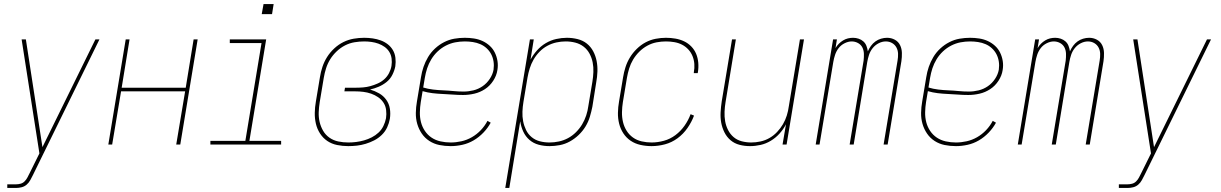

<svg xmlns="http://www.w3.org/2000/svg" viewBox="-20 -715 6040 950"><path d="M16 215V197H59Q70 197 81.5 194Q93 191 101.5 182.5Q110 174 115.5 163.5Q121 153 126 143L175 44L87 -520H108L190 13L452 -520H472L143 151Q137 163 130 176Q123 189 112 198.5Q101 208 87 211.5Q73 215 59 215Z M516 0 602 -520H621L582 -281H899L938 -520H958L872 0H852L896 -263H579L535 0Z M1021 0V-18H1194L1274 -502H1117V-520H1297L1214 -18H1371V0ZM1275 -645 1284 -695H1334L1326 -645Z M1703 8Q1675 8 1648 2.5Q1621 -3 1599.5 -17.5Q1578 -32 1563.5 -54.5Q1549 -77 1543 -103Q1537 -129 1537.5 -157Q1538 -185 1543 -213L1563 -333Q1567 -359 1575.5 -384.5Q1584 -410 1598.5 -433Q1613 -456 1634 -475.5Q1655 -495 1679.5 -507Q1704 -519 1730 -523.5Q1756 -528 1782 -528Q1803 -528 1824 -525Q1845 -522 1864 -515Q1883 -508 1898.5 -496Q1914 -484 1924 -467Q1934 -450 1936.5 -429Q1939 -408 1936 -387Q1932 -366 1921.5 -345Q1911 -324 1893 -309.5Q1875 -295 1854 -286Q1833 -277 1811 -272Q1835 -265 1856 -253Q1877 -241 1891 -221.5Q1905 -202 1909 -177.5Q1913 -153 1909 -127Q1905 -105 1895.5 -84.5Q1886 -64 1869 -47.5Q1852 -31 1831.5 -20.5Q1811 -10 1789.5 -3.5Q1768 3 1746.5 5.5Q1725 8 1703 8ZM1704 -10Q1723 -10 1742.5 -12.5Q1762 -15 1781.5 -20.5Q1801 -26 1819.5 -35.5Q1838 -45 1853 -59Q1868 -73 1877 -91.5Q1886 -110 1890 -130Q1893 -150 1890.5 -170.5Q1888 -191 1877.5 -207Q1867 -223 1851 -234Q1835 -245 1816.5 -251.5Q1798 -258 1778 -260.5Q1758 -263 1737 -263H1684L1687 -281H1740Q1758 -281 1776.5 -282.5Q1795 -284 1813 -289Q1831 -294 1849 -302Q1867 -310 1881.5 -323Q1896 -336 1905 -353.5Q1914 -371 1917 -389Q1920 -408 1917.5 -426Q1915 -444 1906 -458.5Q1897 -473 1883 -483Q1869 -493 1852.5 -499Q1836 -505 1818 -507.5Q1800 -510 1782 -510Q1759 -510 1734.5 -506Q1710 -502 1687.5 -490.5Q1665 -479 1646 -461Q1627 -443 1614 -422Q1601 -401 1593.5 -377.5Q1586 -354 1582 -330L1562 -210Q1558 -185 1557 -160Q1556 -135 1561.5 -111.5Q1567 -88 1579 -67.5Q1591 -47 1610.5 -33.5Q1630 -20 1654 -15Q1678 -10 1704 -10Z M2210 8Q2181 8 2154 2.5Q2127 -3 2104.5 -17.5Q2082 -32 2067 -54Q2052 -76 2044.5 -102Q2037 -128 2037.5 -156.5Q2038 -185 2043 -213L2063 -333Q2067 -359 2075.5 -384Q2084 -409 2098 -432.5Q2112 -456 2132.5 -475Q2153 -494 2177.5 -506.5Q2202 -519 2228 -523.5Q2254 -528 2280 -528Q2303 -528 2325.5 -524.5Q2348 -521 2367.5 -512Q2387 -503 2403 -488.5Q2419 -474 2428.5 -454.5Q2438 -435 2441.5 -413Q2445 -391 2441 -368Q2437 -341 2420.5 -315.5Q2404 -290 2379.5 -274Q2355 -258 2327 -251.5Q2299 -245 2271 -245Q2246 -245 2220.5 -247Q2195 -249 2170 -250Q2145 -251 2120 -254Q2095 -257 2071 -264L2062 -210Q2058 -185 2057.5 -159.5Q2057 -134 2063 -110.5Q2069 -87 2082.5 -67Q2096 -47 2115.5 -34Q2135 -21 2159.5 -15.5Q2184 -10 2210 -10Q2236 -10 2263 -16Q2290 -22 2314.5 -36Q2339 -50 2359 -71Q2379 -92 2392 -117L2408 -108Q2394 -82 2372 -59Q2350 -36 2323.5 -20.5Q2297 -5 2267.5 1.5Q2238 8 2210 8ZM2274 -262Q2298 -262 2322.5 -268Q2347 -274 2368 -288.5Q2389 -303 2403.5 -325Q2418 -347 2422 -370Q2425 -391 2422 -410.5Q2419 -430 2410.5 -446.5Q2402 -463 2388 -476Q2374 -489 2356.5 -496.5Q2339 -504 2319.5 -507Q2300 -510 2280 -510Q2256 -510 2232.5 -505.5Q2209 -501 2186.5 -489.5Q2164 -478 2145.5 -460.5Q2127 -443 2114 -421.5Q2101 -400 2093.5 -377Q2086 -354 2082 -330L2074 -282Q2097 -275 2122 -272Q2147 -269 2172.5 -268Q2198 -267 2223 -264.5Q2248 -262 2274 -262Z M2480 215 2602 -520H2621L2605 -420Q2618 -444 2637 -465.5Q2656 -487 2680.5 -501.5Q2705 -516 2732 -522Q2759 -528 2785 -528Q2812 -528 2838 -521.5Q2864 -515 2883.5 -499.5Q2903 -484 2915 -461.5Q2927 -439 2932 -413.5Q2937 -388 2936 -361Q2935 -334 2930 -307L2911 -187Q2906 -162 2898.5 -137Q2891 -112 2877 -89Q2863 -66 2843 -47Q2823 -28 2799.5 -15Q2776 -2 2750 3Q2724 8 2699 8Q2671 8 2645 1Q2619 -6 2599.5 -23Q2580 -40 2569 -64Q2558 -88 2554 -115L2500 215ZM2699 -10Q2722 -10 2745.5 -15Q2769 -20 2790.5 -31.5Q2812 -43 2830 -61Q2848 -79 2860.5 -100Q2873 -121 2880.5 -144Q2888 -167 2891 -190L2911 -310Q2915 -334 2916 -358.5Q2917 -383 2912.5 -406Q2908 -429 2897 -449.5Q2886 -470 2868 -484Q2850 -498 2827 -504Q2804 -510 2779 -510Q2756 -510 2733 -505Q2710 -500 2688.5 -488.5Q2667 -477 2649.5 -459Q2632 -441 2620 -420Q2608 -399 2601 -376.5Q2594 -354 2590 -331L2570 -211Q2566 -187 2565 -162.5Q2564 -138 2568.5 -115Q2573 -92 2583 -71.5Q2593 -51 2610.5 -36.5Q2628 -22 2651 -16Q2674 -10 2699 -10Z M3204 8Q3176 8 3149 2Q3122 -4 3100.5 -18.5Q3079 -33 3064.5 -55Q3050 -77 3043.5 -103Q3037 -129 3037.5 -157Q3038 -185 3043 -213L3063 -333Q3067 -358 3075 -383Q3083 -408 3097 -431Q3111 -454 3131 -473.5Q3151 -493 3174.5 -505.5Q3198 -518 3224 -523Q3250 -528 3275 -528Q3299 -528 3322 -524Q3345 -520 3365 -510.5Q3385 -501 3400.5 -485Q3416 -469 3424.5 -448.5Q3433 -428 3435 -404.5Q3437 -381 3433 -357Q3433 -356 3432.5 -355Q3432 -354 3432 -353H3413Q3413 -354 3413 -355Q3413 -356 3413 -357Q3417 -378 3415.5 -398.5Q3414 -419 3406.5 -437.5Q3399 -456 3385.5 -470.5Q3372 -485 3354.5 -494Q3337 -503 3316.5 -506.5Q3296 -510 3275 -510Q3252 -510 3228.5 -505.5Q3205 -501 3183 -489Q3161 -477 3143 -459Q3125 -441 3112.5 -420Q3100 -399 3093 -376Q3086 -353 3082 -330L3062 -210Q3058 -185 3057.5 -160Q3057 -135 3062.5 -111.5Q3068 -88 3080.5 -68Q3093 -48 3112 -34.5Q3131 -21 3155 -15.5Q3179 -10 3204 -10Q3234 -10 3265 -18.5Q3296 -27 3322 -46.5Q3348 -66 3367 -93Q3386 -120 3397 -150L3414 -143Q3402 -111 3381.5 -81.5Q3361 -52 3332.5 -31Q3304 -10 3270.5 -1Q3237 8 3204 8Z M3691 8Q3664 8 3639 1.5Q3614 -5 3595 -21Q3576 -37 3564.5 -60Q3553 -83 3548.5 -108Q3544 -133 3545.5 -159.5Q3547 -186 3551 -213L3602 -520H3621L3570 -210Q3566 -186 3565 -162Q3564 -138 3568 -115Q3572 -92 3582.5 -71.5Q3593 -51 3610 -36.5Q3627 -22 3650 -16Q3673 -10 3697 -10Q3719 -10 3742.5 -15Q3766 -20 3787 -32Q3808 -44 3825 -62Q3842 -80 3854 -100.5Q3866 -121 3873 -143.5Q3880 -166 3883 -189L3938 -520H3958L3872 0H3852L3869 -100Q3856 -75 3837 -54Q3818 -33 3794 -18.5Q3770 -4 3743.5 2Q3717 8 3691 8Z M4016 0 4102 -520H4121L4114 -477Q4121 -489 4130.5 -498.5Q4140 -508 4151.5 -515Q4163 -522 4175.5 -525Q4188 -528 4201 -528Q4215 -528 4228.5 -523.5Q4242 -519 4252 -510Q4262 -501 4267 -488Q4272 -475 4274 -461Q4280 -475 4289.5 -488Q4299 -501 4311.5 -510Q4324 -519 4339 -523.5Q4354 -528 4369 -528Q4390 -528 4407.5 -518.5Q4425 -509 4433.5 -491.5Q4442 -474 4442.5 -453Q4443 -432 4440 -412L4372 0H4352L4421 -415Q4424 -432 4423.5 -449Q4423 -466 4415.5 -480Q4408 -494 4394 -502Q4380 -510 4363 -510Q4345 -510 4327.5 -501Q4310 -492 4298 -477Q4286 -462 4280 -444Q4274 -426 4271 -408L4204 0H4184L4253 -415Q4255 -432 4254.5 -449Q4254 -466 4247 -480Q4240 -494 4225.5 -502Q4211 -510 4194 -510Q4177 -510 4159 -501Q4141 -492 4129.5 -477Q4118 -462 4112 -444Q4106 -426 4103 -408L4035 0Z M4710 8Q4681 8 4654 2.5Q4627 -3 4604.5 -17.5Q4582 -32 4567 -54Q4552 -76 4544.5 -102Q4537 -128 4537.5 -156.5Q4538 -185 4543 -213L4563 -333Q4567 -359 4575.5 -384Q4584 -409 4598 -432.5Q4612 -456 4632.5 -475Q4653 -494 4677.5 -506.5Q4702 -519 4728 -523.5Q4754 -528 4780 -528Q4803 -528 4825.5 -524.5Q4848 -521 4867.5 -512Q4887 -503 4903 -488.5Q4919 -474 4928.5 -454.5Q4938 -435 4941.5 -413Q4945 -391 4941 -368Q4937 -341 4920.5 -315.5Q4904 -290 4879.5 -274Q4855 -258 4827 -251.5Q4799 -245 4771 -245Q4746 -245 4720.5 -247Q4695 -249 4670 -250Q4645 -251 4620 -254Q4595 -257 4571 -264L4562 -210Q4558 -185 4557.5 -159.5Q4557 -134 4563 -110.5Q4569 -87 4582.5 -67Q4596 -47 4615.5 -34Q4635 -21 4659.5 -15.5Q4684 -10 4710 -10Q4736 -10 4763 -16Q4790 -22 4814.5 -36Q4839 -50 4859 -71Q4879 -92 4892 -117L4908 -108Q4894 -82 4872 -59Q4850 -36 4823.5 -20.5Q4797 -5 4767.5 1.5Q4738 8 4710 8ZM4774 -262Q4798 -262 4822.5 -268Q4847 -274 4868 -288.5Q4889 -303 4903.5 -325Q4918 -347 4922 -370Q4925 -391 4922 -410.5Q4919 -430 4910.5 -446.5Q4902 -463 4888 -476Q4874 -489 4856.5 -496.5Q4839 -504 4819.5 -507Q4800 -510 4780 -510Q4756 -510 4732.5 -505.5Q4709 -501 4686.5 -489.5Q4664 -478 4645.5 -460.5Q4627 -443 4614 -421.5Q4601 -400 4593.5 -377Q4586 -354 4582 -330L4574 -282Q4597 -275 4622 -272Q4647 -269 4672.5 -268Q4698 -267 4723 -264.5Q4748 -262 4774 -262Z M5016 0 5102 -520H5121L5114 -477Q5121 -489 5130.5 -498.5Q5140 -508 5151.5 -515Q5163 -522 5175.5 -525Q5188 -528 5201 -528Q5215 -528 5228.5 -523.5Q5242 -519 5252 -510Q5262 -501 5267 -488Q5272 -475 5274 -461Q5280 -475 5289.5 -488Q5299 -501 5311.5 -510Q5324 -519 5339 -523.5Q5354 -528 5369 -528Q5390 -528 5407.5 -518.5Q5425 -509 5433.5 -491.5Q5442 -474 5442.5 -453Q5443 -432 5440 -412L5372 0H5352L5421 -415Q5424 -432 5423.5 -449Q5423 -466 5415.5 -480Q5408 -494 5394 -502Q5380 -510 5363 -510Q5345 -510 5327.5 -501Q5310 -492 5298 -477Q5286 -462 5280 -444Q5274 -426 5271 -408L5204 0H5184L5253 -415Q5255 -432 5254.5 -449Q5254 -466 5247 -480Q5240 -494 5225.5 -502Q5211 -510 5194 -510Q5177 -510 5159 -501Q5141 -492 5129.5 -477Q5118 -462 5112 -444Q5106 -426 5103 -408L5035 0Z M5516 215V197H5559Q5570 197 5581.5 194Q5593 191 5601.5 182.5Q5610 174 5615.5 163.5Q5621 153 5626 143L5675 44L5587 -520H5608L5690 13L5952 -520H5972L5643 151Q5637 163 5630 176Q5623 189 5612 198.5Q5601 208 5587 211.5Q5573 215 5559 215Z"/></svg>

Font: Iosevka SS04 Thin
Style: Italic
Weight: 100
Italic angle: -9°
Monospace: yes
Designer: Belleve Invis
Foundry: Belleve Invis
Version: Version 19.0.0; ttfautohint (v1.8.4)